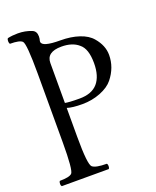

<svg xmlns="http://www.w3.org/2000/svg" viewBox="-158 -859 854 1053"><g transform="rotate(-20 269.0 -333.0)"><path d="M104 -523Q104 -698 88 -714Q73 -729 17 -729Q12 -734 12 -746Q12 -757 17 -762Q44 -768 76 -768Q119 -768 156 -753Q180 -744 180 -713Q180 -699 176 -687V-683Q176 -652 283 -652Q344 -652 392 -636Q440 -620 465 -590Q507 -541 507 -486Q507 -413 458 -352Q433 -321 383.5 -301.5Q334 -282 278 -282Q219 -282 189 -292V-122Q189 39 208 55Q227 71 291 71Q296 76 296 86Q296 97 291 102H17Q12 97 12 88Q12 76 17 71Q73 71 88 56Q104 40 104 -122ZM273 -316Q345 -316 379.5 -356Q414 -396 414 -472Q414 -556 376 -586Q340 -618 276 -618Q189 -618 189 -554V-321Q198 -319 219 -317.5Q240 -316 273 -316Z"/></g></svg>

Font: Ponomar
Style: Regular
Weight: 400
Version: Version 1.301; ttfautohint (v1.8.4.7-5d5b)